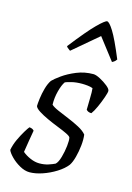

<svg xmlns="http://www.w3.org/2000/svg" viewBox="-115 -804 591 862"><g transform="rotate(15 180.5 -372.5)"><path d="M111 0Q89 0 65 -13.5Q41 -27 23.5 -45Q6 -63 2 -75Q7 -101 18.5 -125.5Q30 -150 41.5 -169Q53 -188 59 -195Q74 -194 81 -185Q78 -167 73 -138.5Q68 -110 64 -82Q79 -69 101 -59.5Q123 -50 143 -50Q166 -50 184.5 -56Q203 -62 215 -68Q226 -78 233.5 -104.5Q241 -131 244 -158Q247 -185 244 -197Q242 -203 224.5 -211.5Q207 -220 181.5 -230Q156 -240 131 -251.5Q106 -263 88 -274.5Q70 -286 67 -296Q67 -307 70 -331Q73 -355 80 -380Q87 -405 98 -421Q108 -432 134.5 -451Q161 -470 197.5 -485Q234 -500 275 -500Q287 -500 307 -489.5Q327 -479 343 -466Q359 -453 359 -444Q359 -436 351 -413Q343 -390 332 -365.5Q321 -341 311 -328Q295 -328 287 -338Q287 -361 288 -391Q289 -421 287 -438Q277 -442 263 -443.5Q249 -445 237 -445Q209 -445 187.5 -439.5Q166 -434 160 -431Q149 -416 140.5 -384Q132 -352 133 -320Q142 -311 165 -301Q188 -291 216 -279.5Q244 -268 268.5 -255Q293 -242 305 -227Q308 -205 305 -176.5Q302 -148 295 -121.5Q288 -95 278 -80Q262 -59 232.5 -40.5Q203 -22 170.5 -11Q138 0 111 0ZM146 -574Q139 -579 133.5 -583.5Q128 -588 128 -591Q196 -678 230 -711.5Q264 -745 273 -745Q283 -745 304 -711.5Q325 -678 361 -591Q359 -588 355 -583.5Q351 -579 341 -574L264 -674Z"/></g></svg>

Font: Texturina 72pt 72pt ExtraLight
Style: Italic
Weight: 200
Italic angle: -11°
Designer: Guillermo Torres Carreño
Foundry: Omnibus-Type
Version: Version 1.002; ttfautohint (v1.8.3)